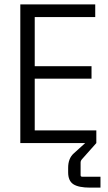

<svg xmlns="http://www.w3.org/2000/svg" viewBox="-20 -655 495 879"><path d="M440 204H393Q340 204 316 188.5Q292 173 292 134V113Q292 70 318 47L370 0H73V-635H416V-577H139V-352H399V-295H139V-58H421V0L357 72Q349 80 349 89V147Q349 154 356 154H440Z"/></svg>

Font: Gemunu Libre Light
Style: Regular
Weight: 300
Designer: Puspanada Ekanayake, Sola Matas, Pathum Egodawatta, Kosala Senevirathne
Foundry: mooniak
Version: Version 1.100